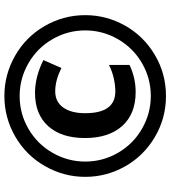

<svg xmlns="http://www.w3.org/2000/svg" viewBox="29 -793 774 872"><g transform="rotate(-90 416.0 -357.0)"><path d="M437 -493.2Q389.6 -493.2 363.8 -457Q337.9 -420.9 337.9 -356.9Q337.9 -220.2 437 -220.2Q464.8 -220.2 497.1 -227.5Q529.3 -234.9 557.1 -249V-155.8Q498.5 -127.9 434.1 -127.9Q334.5 -127.9 279.8 -189Q225.1 -250 225.1 -357.9Q225.1 -465.3 279.1 -525.1Q333 -585 430.2 -585Q502.9 -585 579.1 -546.9L543 -464.8Q487.8 -493.2 437 -493.2ZM48.8 -356.9Q48.8 -454.6 97.7 -540Q146.5 -625.5 231.9 -674.8Q317.4 -724.1 416 -724.1Q513.7 -724.1 599.1 -675.3Q684.6 -626.5 733.9 -541Q783.2 -455.6 783.2 -356.9Q783.2 -260.7 735.8 -176.3Q688.5 -91.8 603 -41Q517.6 9.8 416 9.8Q314.9 9.8 229.5 -40.8Q144 -91.3 96.4 -175.8Q48.8 -260.3 48.8 -356.9ZM118.2 -356.9Q118.2 -276.9 158.2 -207.8Q198.2 -138.7 267.6 -98.9Q336.9 -59.1 416 -59.1Q496.1 -59.1 565.2 -99.1Q634.3 -139.2 674.1 -208.5Q713.9 -277.8 713.9 -356.9Q713.9 -437 673.8 -506.1Q633.8 -575.2 564.5 -615Q495.1 -654.8 416 -654.8Q335.9 -654.8 266.8 -614.7Q197.8 -574.7 158 -505.4Q118.2 -436 118.2 -356.9Z"/></g></svg>

Font: Samim FD
Style: Bold-FD
Weight: 700
Foundry: DejaVu fonts team - Redesigned by Saber Rastikerdar
Version: Version 4.0.1